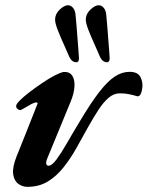

<svg xmlns="http://www.w3.org/2000/svg" viewBox="-20 -712 574 746"><path d="M86.1 14Q67.7 14 51.4 2.4Q35.1 -9.1 31.2 -35.1Q27.4 -61.1 44.5 -104.5Q57.3 -136.5 79.9 -192.7Q102.6 -248.9 125.4 -307.8Q127.8 -314 121.4 -314Q113.9 -314 101.5 -307.4Q89 -300.9 77 -293.4Q65.1 -286 59.4 -284.3Q53.2 -284 47.6 -289.3Q42 -294.5 42.8 -300.8Q42.8 -307.5 57.6 -322.3Q72.4 -337.1 95.6 -354.8Q118.9 -372.4 144.3 -389.6Q169.6 -406.8 192.1 -418.6Q214.6 -430.3 227.5 -432.5Q250.2 -433.6 260.6 -418Q271 -402.4 269.3 -375.4Q267.6 -348.3 254 -315.8L164.3 -98Q157.3 -80.7 160.1 -74.3Q163 -68 167.9 -68Q181.8 -68 200.6 -93.8Q219.4 -119.7 242.5 -159.9Q265.5 -200.1 290.7 -241.4Q333.4 -313.1 365.8 -354.8Q398.2 -396.5 426.1 -414.7Q454 -432.9 483.5 -432.9Q516.1 -432.9 526.3 -411.6Q536.5 -390.4 532.4 -367.1Q530.8 -354.8 526.8 -346.7Q522.8 -338.7 514.5 -337.6Q499.4 -342.3 482.4 -345.8Q465.5 -349.4 445.4 -349.4Q421.6 -349.4 400.8 -331Q380.1 -312.7 361.7 -283.9Q343.2 -255.2 325.1 -223.3Q301.6 -181 278 -138.7Q254.4 -96.4 227 -61.9Q199.6 -27.4 165.6 -6.7Q131.5 14 86.1 14ZM395.6 -470Q388.6 -470 381.7 -474.4Q374.7 -478.8 368.7 -490.9Q360.2 -511.6 347.1 -540.1Q334 -568.7 323.6 -595.4Q313.3 -622.1 313.3 -635.8Q313.3 -657.6 331.2 -674.6Q349.2 -691.6 363.5 -691.6Q374.8 -691.6 383.5 -681Q392.3 -670.3 393.3 -649.5Q395.3 -629.9 397.3 -604Q399.3 -578 401.2 -552.9Q403.1 -527.7 404.6 -509Q406.1 -490.3 406.1 -485.5Q406.1 -470 395.6 -470ZM276.3 -470Q269.3 -470 262.4 -474.4Q255.4 -478.8 249.4 -490.9Q240.9 -511.6 227.8 -540.1Q214.7 -568.7 204.3 -595.4Q194 -622.1 194 -635.8Q194 -657.6 211.9 -674.6Q229.9 -691.6 244.2 -691.6Q255.5 -691.6 264.2 -681Q273 -670.3 274 -649.5Q276 -629.9 278 -604Q280 -578 281.9 -552.9Q283.8 -527.7 285.3 -509Q286.8 -490.3 286.8 -485.5Q286.8 -470 276.3 -470Z"/></svg>

Font: EB Garamond
Style: Italic
Weight: 400
Italic angle: -17.2°
Designer: Georg Duffner and Octavio Pardo
Foundry: Georg Duffner
Version: Version 1.001